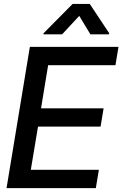

<svg xmlns="http://www.w3.org/2000/svg" viewBox="-20 -969 630 989"><path d="M13.7 0 133.8 -727.5H590.3L574.7 -633.3H228L191.4 -411.1H513.7L498 -316.9H175.8L138.7 -94.2H489.3L473.6 0ZM445.8 -792 388.2 -887.2 299.8 -792H203.6L204.6 -797.9L354 -948.7H442.4L542.5 -797.9L541.5 -792Z"/></svg>

Font: Inter Tight Medium
Style: Italic
Weight: 500
Italic angle: -9.39999°
Designer: Rasmus Andersson
Foundry: rsms
Version: Version 3.004